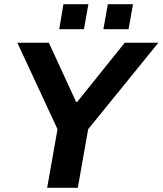

<svg xmlns="http://www.w3.org/2000/svg" viewBox="-20 -888 769 908"><path d="M203 0 252 -277 62 -686H211L340 -406H345L570 -686H729L397 -277L348 0ZM469 -750 490 -868H609L588 -750ZM260 -750 280 -868H398L377 -750Z"/></svg>

Font: Archivo VF Beta
Style: Italic
Weight: 400
Italic angle: -10°
Designer: Hector Gatti
Foundry: Omnibus-Type
Version: Version 1.002